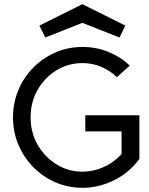

<svg xmlns="http://www.w3.org/2000/svg" viewBox="-20 -890 713 916"><path d="M374 6Q305 6 245 -20Q185 -46 139.5 -92Q94 -138 68 -199Q42 -260 42 -330Q42 -399 67.5 -460Q93 -521 138.5 -567Q184 -613 244 -639.5Q304 -666 374 -666Q439 -666 497 -642.5Q555 -619 599 -577L538 -522Q505 -553 463.5 -571Q422 -589 374 -589Q305 -589 249 -554.5Q193 -520 159.5 -461.5Q126 -403 126 -330Q126 -257 160 -198.5Q194 -140 250 -105.5Q306 -71 374 -71Q425 -71 474.5 -93Q524 -115 560 -155V-263H387V-340H645V-132Q596 -65 523 -29.5Q450 6 374 6ZM373 -870 578 -768 550 -711 373 -781 196 -711 168 -768Z"/></svg>

Font: Lil Grotesk Medium
Style: Regular
Weight: 500
Designer: Bastien Sozeau
Foundry: NBR — Bastien Sozeau
Version: Version 3.003; ttfautohint (v1.8.4.7-5d5b);gftools[0.9.33]